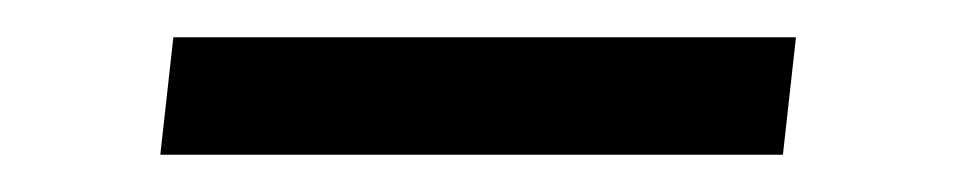

<svg xmlns="http://www.w3.org/2000/svg" viewBox="-20 -358 513 103"><path d="M66 -275H400L407 -338H73Z"/></svg>

Font: Noto Nastaliq Urdu
Style: Regular
Weight: 400
Designer: Monotype Design Team (Patrick Giasson: type design, Kamal Mansour: OpenType code, Glenda Bellarosa). Updated by Simon Co
Foundry: Monotype Imaging Inc., Simon Cozens
Version: Version 3.009